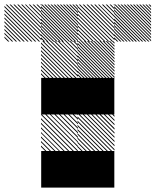

<svg xmlns="http://www.w3.org/2000/svg" viewBox="-21 -855 708 875"><path d="M500.8 -322.5 489.2 -334.2H495L500.8 -328.3ZM500.8 -303.3 470 -334.2H475.8L500.8 -309.2ZM500.8 -284.2 450.8 -334.2H456.7L500.8 -290ZM500.8 -264.2 430.8 -334.2H437.5L500.8 -270.8ZM500.8 -245.8 412.5 -334.2H418.3L500.8 -251.7ZM500.8 -226.7 393.3 -334.2H399.2L500.8 -232.5ZM500.8 -207.5 374.2 -334.2H380L500.8 -213.3ZM500.8 -188.3 355 -334.2H360.8L500.8 -194.2ZM500.8 -169.2 335.8 -334.2H341.7L500.8 -175ZM485 -165.8 332.5 -318.3V-324.2L490.8 -165.8ZM465.8 -165.8 332.5 -299.2V-305L471.7 -165.8ZM446.7 -165.8 332.5 -280V-285.8L452.5 -165.8ZM427.5 -165.8 332.5 -260.8V-266.7L433.3 -165.8ZM408.3 -165.8 332.5 -241.7V-247.5L414.2 -165.8ZM389.2 -165.8 332.5 -222.5V-228.3L395 -165.8ZM370 -165.8 332.5 -203.3V-209.2L375.8 -165.8ZM350.8 -165.8 332.5 -184.2V-190L356.7 -165.8ZM334.2 -330 330 -334.2H334.2ZM334.2 -309.2 309.2 -334.2H315L334.2 -315ZM334.2 -288.3 288.3 -334.2H294.2L334.2 -294.2ZM334.2 -267.5 267.5 -334.2H273.3L334.2 -273.3ZM334.2 -246.7 246.7 -334.2H252.5L334.2 -252.5ZM334.2 -225.8 225.8 -334.2H231.7L334.2 -231.7ZM334.2 -205 205 -334.2H210L334.2 -210ZM334.2 -184.2 184.2 -334.2H190L334.2 -190ZM331.7 -165.8 165.8 -331.7 169.2 -334.2 334.2 -169.2ZM310.8 -165.8 165.8 -310.8V-316.7L316.7 -165.8ZM290 -165.8 165.8 -290V-295.8L295.8 -165.8ZM269.2 -165.8 165.8 -269.2V-275L275 -165.8ZM248.3 -165.8 165.8 -248.3V-253.3L253.3 -165.8ZM227.5 -165.8 165.8 -227.5V-233.3L233.3 -165.8ZM206.7 -165.8 165.8 -206.7V-212.5L212.5 -165.8ZM185.8 -165.8 165.8 -185.8V-191.7L191.7 -165.8ZM334.2 -334.2H335.8L334.2 -335.8ZM500.8 -655.8 489.2 -667.5H495L500.8 -661.7ZM500.8 -641.7 475 -667.5H480.8L500.8 -647.5ZM500.8 -627.5 460.8 -667.5H466.7L500.8 -633.3ZM500.8 -613.3 446.7 -667.5H452.5L500.8 -619.2ZM500.8 -599.2 432.5 -667.5H438.3L500.8 -605ZM500.8 -585 418.3 -667.5H424.2L500.8 -590.8ZM500.8 -570.8 404.2 -667.5H410L500.8 -576.7ZM500.8 -556.7 390 -667.5H395.8L500.8 -562.5ZM500.8 -542.5 375.8 -667.5H381.7L500.8 -548.3ZM500.8 -528.3 361.7 -667.5H367.5L500.8 -534.2ZM500.8 -514.2 347.5 -667.5H353.3L500.8 -520ZM500.8 -500 333.3 -667.5H339.2L500.8 -505.8ZM487.5 -499.2 332.5 -654.2V-660L493.3 -499.2ZM473.3 -499.2 332.5 -640V-645.8L479.2 -499.2ZM459.2 -499.2 332.5 -625.8V-631.7L465 -499.2ZM445 -499.2 332.5 -611.7V-617.5L450.8 -499.2ZM430 -499.2 332.5 -596.7V-603.3L436.7 -499.2ZM416.7 -499.2 332.5 -583.3V-589.2L422.5 -499.2ZM402.5 -499.2 332.5 -569.2V-575L408.3 -499.2ZM388.3 -499.2 332.5 -555V-560.8L394.2 -499.2ZM374.2 -499.2 332.5 -540.8V-546.7L380 -499.2ZM360 -499.2 332.5 -526.7V-532.5L365.8 -499.2ZM345.8 -499.2 332.5 -512.5V-518.3L351.7 -499.2ZM334.2 -662.5 329.2 -667.5H334.2ZM334.2 -645 311.7 -667.5H317.5L334.2 -650.8ZM334.2 -627.5 294.2 -667.5H300L334.2 -633.3ZM334.2 -610 276.7 -667.5H282.5L334.2 -615.8ZM334.2 -592.5 259.2 -667.5H264.2L334.2 -597.5ZM334.2 -575 241.7 -667.5H247.5L334.2 -580.8ZM334.2 -557.5 224.2 -667.5H230L334.2 -563.3ZM334.2 -540 206.7 -667.5H212.5L334.2 -545.8ZM334.2 -522.5 189.2 -667.5H195L334.2 -528.3ZM334.2 -505 171.7 -667.5H177.5L334.2 -510.8ZM322.5 -499.2 165.8 -655.8V-661.7L328.3 -499.2ZM305 -499.2 165.8 -638.3V-644.2L310.8 -499.2ZM287.5 -499.2 165.8 -620.8V-626.7L293.3 -499.2ZM270 -499.2 165.8 -603.3V-609.2L275.8 -499.2ZM252.5 -499.2 165.8 -585.8V-591.7L258.3 -499.2ZM235 -499.2 165.8 -568.3V-574.2L240.8 -499.2ZM217.5 -499.2 165.8 -550.8V-556.7L223.3 -499.2ZM200 -499.2 165.8 -533.3V-539.2L205.8 -499.2ZM182.5 -499.2 165.8 -515.8V-521.7L188.3 -499.2ZM334.2 -667.5H335L334.2 -668.3ZM667.5 -822.5 655.8 -834.2H661.7L667.5 -828.3ZM667.5 -808.3 641.7 -834.2H647.5L667.5 -814.2ZM667.5 -794.2 627.5 -834.2H633.3L667.5 -800ZM667.5 -780 613.3 -834.2H619.2L667.5 -785.8ZM667.5 -765.8 599.2 -834.2H605L667.5 -771.7ZM667.5 -751.7 585 -834.2H590.8L667.5 -757.5ZM667.5 -737.5 570.8 -834.2H576.7L667.5 -743.3ZM667.5 -723.3 556.7 -834.2H562.5L667.5 -729.2ZM667.5 -709.2 542.5 -834.2H548.3L667.5 -715ZM667.5 -695 528.3 -834.2H534.2L667.5 -700.8ZM667.5 -680.8 514.2 -834.2H520L667.5 -686.7ZM667.5 -666.7 500 -834.2H505.8L667.5 -672.5ZM654.2 -665.8 499.2 -820.8V-826.7L660 -665.8ZM640 -665.8 499.2 -806.7V-812.5L645.8 -665.8ZM625.8 -665.8 499.2 -792.5V-798.3L631.7 -665.8ZM611.7 -665.8 499.2 -778.3V-784.2L617.5 -665.8ZM596.7 -665.8 499.2 -763.3V-770L603.3 -665.8ZM583.3 -665.8 499.2 -750V-755.8L589.2 -665.8ZM569.2 -665.8 499.2 -735.8V-741.7L575 -665.8ZM555 -665.8 499.2 -721.7V-727.5L560.8 -665.8ZM540.8 -665.8 499.2 -707.5V-713.3L546.7 -665.8ZM526.7 -665.8 499.2 -693.3V-699.2L532.5 -665.8ZM512.5 -665.8 499.2 -679.2V-685L518.3 -665.8ZM500.8 -829.2 495.8 -834.2H500.8ZM500.8 -811.7 478.3 -834.2H484.2L500.8 -817.5ZM500.8 -794.2 460.8 -834.2H466.7L500.8 -800ZM500.8 -776.7 443.3 -834.2H449.2L500.8 -782.5ZM500.8 -759.2 425.8 -834.2H430.8L500.8 -764.2ZM500.8 -741.7 408.3 -834.2H414.2L500.8 -747.5ZM500.8 -724.2 390.8 -834.2H396.7L500.8 -730ZM500.8 -706.7 373.3 -834.2H379.2L500.8 -712.5ZM500.8 -689.2 355.8 -834.2H361.7L500.8 -695ZM500.8 -671.7 338.3 -834.2H344.2L500.8 -677.5ZM489.2 -665.8 332.5 -822.5V-828.3L495 -665.8ZM471.7 -665.8 332.5 -805V-810.8L477.5 -665.8ZM454.2 -665.8 332.5 -787.5V-793.3L460 -665.8ZM436.7 -665.8 332.5 -770V-775.8L442.5 -665.8ZM419.2 -665.8 332.5 -752.5V-758.3L425 -665.8ZM401.7 -665.8 332.5 -735V-740.8L407.5 -665.8ZM384.2 -665.8 332.5 -717.5V-723.3L390 -665.8ZM366.7 -665.8 332.5 -700V-705.8L372.5 -665.8ZM349.2 -665.8 332.5 -682.5V-688.3L355 -665.8ZM500.8 -834.2H501.7L500.8 -835ZM334.2 -822.5 322.5 -834.2H328.3L334.2 -828.3ZM334.2 -808.3 308.3 -834.2H314.2L334.2 -814.2ZM334.2 -794.2 294.2 -834.2H300L334.2 -800ZM334.2 -780 280 -834.2H285.8L334.2 -785.8ZM334.2 -765.8 265.8 -834.2H271.7L334.2 -771.7ZM334.2 -751.7 251.7 -834.2H257.5L334.2 -757.5ZM334.2 -737.5 237.5 -834.2H243.3L334.2 -743.3ZM334.2 -723.3 223.3 -834.2H229.2L334.2 -729.2ZM334.2 -709.2 209.2 -834.2H215L334.2 -715ZM334.2 -695 195 -834.2H200.8L334.2 -700.8ZM334.2 -680.8 180.8 -834.2H186.7L334.2 -686.7ZM334.2 -666.7 166.7 -834.2H172.5L334.2 -672.5ZM320.8 -665.8 165.8 -820.8V-826.7L326.7 -665.8ZM306.7 -665.8 165.8 -806.7V-812.5L312.5 -665.8ZM292.5 -665.8 165.8 -792.5V-798.3L298.3 -665.8ZM278.3 -665.8 165.8 -778.3V-784.2L284.2 -665.8ZM263.3 -665.8 165.8 -763.3V-770L270 -665.8ZM250 -665.8 165.8 -750V-755.8L255.8 -665.8ZM235.8 -665.8 165.8 -735.8V-741.7L241.7 -665.8ZM221.7 -665.8 165.8 -721.7V-727.5L227.5 -665.8ZM207.5 -665.8 165.8 -707.5V-713.3L213.3 -665.8ZM193.3 -665.8 165.8 -693.3V-699.2L199.2 -665.8ZM179.2 -665.8 165.8 -679.2V-685L185 -665.8ZM167.5 -829.2 162.5 -834.2H167.5ZM167.5 -811.7 145 -834.2H150.8L167.5 -817.5ZM167.5 -794.2 127.5 -834.2H133.3L167.5 -800ZM167.5 -776.7 110 -834.2H115.8L167.5 -782.5ZM167.5 -759.2 92.5 -834.2H97.5L167.5 -764.2ZM167.5 -741.7 75 -834.2H80.8L167.5 -747.5ZM167.5 -724.2 57.5 -834.2H63.3L167.5 -730ZM167.5 -706.7 40 -834.2H45.8L167.5 -712.5ZM167.5 -689.2 22.5 -834.2H28.3L167.5 -695ZM167.5 -671.7 5 -834.2H10.8L167.5 -677.5ZM155.8 -665.8 -0.8 -822.5V-828.3L161.7 -665.8ZM138.3 -665.8 -0.8 -805V-810.8L144.2 -665.8ZM120.8 -665.8 -0.8 -787.5V-793.3L126.7 -665.8ZM103.3 -665.8 -0.8 -770V-775.8L109.2 -665.8ZM85.8 -665.8 -0.8 -752.5V-758.3L91.7 -665.8ZM68.3 -665.8 -0.8 -735V-740.8L74.2 -665.8ZM50.8 -665.8 -0.8 -717.5V-723.3L56.7 -665.8ZM33.3 -665.8 -0.8 -700V-705.8L39.2 -665.8ZM15.8 -665.8 -0.8 -682.5V-688.3L21.7 -665.8ZM167.5 -834.2H168.3L167.5 -835ZM333.3 -166.7H500V0H333.3ZM166.7 -166.7H500V0H166.7ZM333.3 -500H500V-333.3H333.3ZM166.7 -500H500V-333.3H166.7Z"/></svg>

Font: 0xA000-Pixelated-Mono
Style: Pixelated-Mono
Weight: 400
Version: Version 0.1